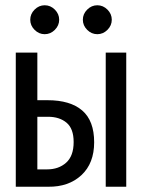

<svg xmlns="http://www.w3.org/2000/svg" viewBox="-20 -726 540 730"><path d="M150 -706Q172 -706 188.5 -689.5Q205 -673 205 -651Q205 -629 188.5 -612.5Q172 -596 150 -596Q128 -596 111.5 -612.5Q95 -629 95 -651Q95 -673 111.5 -689.5Q128 -706 150 -706ZM350 -706Q372 -706 388.5 -689.5Q405 -673 405 -651Q405 -629 388.5 -612.5Q372 -596 350 -596Q328 -596 311.5 -612.5Q295 -629 295 -651Q295 -673 311.5 -689.5Q328 -706 350 -706ZM460 -16H382V-526H460ZM40 -526H122V-345H161Q247 -345 292.5 -306Q338 -267 338 -185Q338 -105 289.5 -60Q241 -15 163 -16H40ZM159 -82Q203 -82 231.5 -107.5Q260 -133 260 -186Q260 -237 233 -259.5Q206 -282 163 -282H122V-82Z"/></svg>

Font: D2Coding
Style: Regular
Weight: 400
Monospace: yes
Designer: Yong-Rak Park; Jeong-Hwan Yoon; Sang-Min Lee;
Foundry: NHN Corporation
Version: Version 1.3.2; Build 20180524